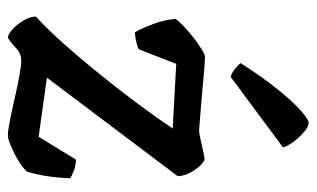

<svg xmlns="http://www.w3.org/2000/svg" viewBox="-178 -625 803 487"><g transform="rotate(90 223.5 -381.5)"><path d="M76 0Q67 0 54 -12Q41 -24 31.5 -40.5Q22 -57 22 -71Q55 -101 93.5 -144.5Q132 -188 171 -236.5Q210 -285 245 -332Q280 -379 306 -418L142 -427L105 -332Q100 -329 88 -326Q76 -323 62 -322Q52 -339 41 -368.5Q30 -398 28 -425Q32 -432 45 -444.5Q58 -457 74.5 -470Q91 -483 105 -491.5Q119 -500 124 -500Q131 -500 156 -498Q181 -496 212.5 -493Q244 -490 271.5 -488Q299 -486 310 -485Q318 -485 335.5 -489Q353 -493 368.5 -496.5Q384 -500 387 -498Q400 -491 413 -471Q426 -451 427 -431L177 -99L327 -78L385 -173Q401 -172 413.5 -167Q426 -162 432 -158Q432 -150 430.5 -130.5Q429 -111 425 -88.5Q421 -66 415 -48Q405 -37 386.5 -26Q368 -15 350 -7.5Q332 0 324 0Q312 0 286.5 -5Q261 -10 230.5 -17Q200 -24 173.5 -29Q147 -34 134 -34Q116 -34 103 -21.5Q90 -9 76 0ZM175 -565Q164 -568 154.5 -576Q145 -584 140 -590Q173 -642 204 -681Q235 -720 259 -741.5Q283 -763 292 -763Q300 -763 312.5 -753Q325 -743 337 -728Q349 -713 354 -698Z"/></g></svg>

Font: Texturina 72pt SemiBold
Style: Regular
Weight: 600
Designer: Guillermo Torres Carreño
Foundry: Omnibus-Type
Version: Version 1.002; ttfautohint (v1.8.3)